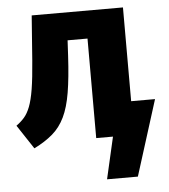

<svg xmlns="http://www.w3.org/2000/svg" viewBox="-52 -592 719 818"><g transform="rotate(-5 307.5 -183.0)"><path d="M606.2 -143.6 504.6 179H372.8L413.8 0H342.1V-425.6H256.9L253.3 -359Q248.2 -265.6 237.7 -203.1Q227.2 -140.5 207.4 -99.5Q187.7 -58.5 155.6 -30.8Q123.6 -3.1 75.9 20.5L8.2 -82.1Q27.7 -95.9 42.3 -112.6Q56.9 -129.2 67.7 -156.9Q78.5 -184.6 86.2 -231.5Q93.8 -278.5 99.5 -352.8L113.8 -544.6H504.1V-143.6Z"/></g></svg>

Font: FiraCode Nerd Font
Style: Bold
Weight: 700
Designer: Carrois Corporate, Edenspiekermann AG, Nikita Prokopov
Foundry: Carrois Corporate, Edenspiekermann AG, Nikita Prokopov
Version: Version 6.002;Nerd Fonts 2.1.0